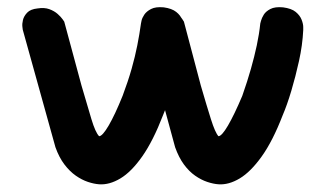

<svg xmlns="http://www.w3.org/2000/svg" viewBox="-20 -502 887 523"><path d="M250 0Q236 -1 219.5 -6.5Q203 -12 186.5 -23.5Q170 -35 155.5 -54Q141 -73 131 -101L42 -421Q42 -421 41 -429Q40 -437 42.5 -447.5Q45 -458 54 -467.5Q63 -477 82 -479Q101 -482 114.5 -477Q128 -472 137 -464Q146 -456 150.5 -449.5Q155 -443 155 -443L202 -269Q218 -214 229 -177.5Q240 -141 250 -131Q259 -131 276 -160Q293 -189 314 -241Q329 -281 338.5 -314.5Q348 -348 354 -378.5Q360 -409 364 -438Q364 -438 365.5 -445.5Q367 -453 373 -462Q379 -471 391.5 -477.5Q404 -484 426 -482Q448 -479 460 -469.5Q472 -460 476 -448.5Q480 -437 480.5 -428.5Q481 -420 481 -420Q479 -389 473.5 -356.5Q468 -324 459.5 -293.5Q451 -263 442 -236Q433 -209 424 -188Q397 -118 367.5 -76Q338 -34 308 -16Q278 2 250 0ZM575 0Q561 -1 544.5 -6.5Q528 -12 511.5 -23.5Q495 -35 481 -54Q467 -73 457 -101L370 -421Q370 -421 369.5 -429Q369 -437 371.5 -448Q374 -459 382 -468Q390 -477 407 -479Q426 -483 439.5 -478Q453 -473 462.5 -465Q472 -457 476.5 -450Q481 -443 481 -443L527 -269Q543 -214 554.5 -177.5Q566 -141 575 -131Q584 -131 601 -160Q618 -189 640 -241Q654 -281 663.5 -314.5Q673 -348 679.5 -378.5Q686 -409 689 -438Q689 -438 691 -445.5Q693 -453 698.5 -462Q704 -471 716.5 -477.5Q729 -484 751 -482Q774 -479 785.5 -469.5Q797 -460 801.5 -448.5Q806 -437 806 -428.5Q806 -420 806 -420Q804 -379 794.5 -336Q785 -293 773.5 -254.5Q762 -216 750 -188Q723 -118 693 -76Q663 -34 633 -16Q603 2 575 0Z"/></svg>

Font: Sour Gummy Black Medium
Style: Regular
Weight: 500
Version: Version 1.000